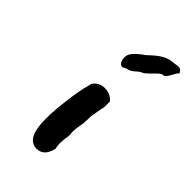

<svg xmlns="http://www.w3.org/2000/svg" viewBox="-173 -608 648 648"><g transform="rotate(45 151.0 -283.5)"><path d="M296 -536C287 -534 275 -492 261 -494C248 -496 223 -457 205 -450C188 -443 180 -424 157 -422C141 -408 126 -419 126 -445C126 -464 144 -479 164 -495C174 -497 208 -546 254 -548C266 -547 287 -561 296 -536ZM197 -304V-291V-280C197 -276 197 -273 195 -269L187 -224V-215C187 -211 187 -206 186 -199C186 -193 186 -186 184 -179C183 -173 182 -166 181 -160C181 -154 180 -149 180 -145V-137C181 -135 181 -133 181 -129C181 -123 181 -118 179 -110C178 -103 177 -95 177 -86C177 -78 178 -70 180 -61C173 -31 158 -16 134 -16C102 -16 85 -47 85 -108C85 -129 86 -149 88 -169C90 -190 93 -209 95 -226C98 -244 100 -258 103 -271C107 -285 109 -295 111 -302C121 -317 135 -324 153 -324C171 -324 185 -318 197 -304Z"/></g></svg>

Font: Gaegu
Style: Bold
Weight: 700
Designer: JIKJI
Foundry: JIKJI
Version: Version 1.00